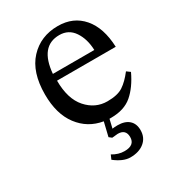

<svg xmlns="http://www.w3.org/2000/svg" viewBox="-171 -582 810 895"><g transform="rotate(-30 234.0 -135.0)"><path d="M449 -143 468 -129Q437 -63 394.5 -26.5Q352 10 281 10H272L261 57Q273 55 289 55Q328 55 349.5 74Q371 93 371 128Q371 168 342.5 191.5Q314 215 267 215Q229 215 184 180L194 157Q225 176 258 176Q313 176 313 132Q313 90 270 90Q239 93 239 93L225 82L243 7Q164 -6 116 -69.5Q68 -133 68 -238Q68 -358 127 -421.5Q186 -485 279 -485Q362 -485 411.5 -427.5Q461 -370 465 -266H149Q149 -168 194.5 -116.5Q240 -65 305 -65Q360 -65 389.5 -84.5Q419 -104 449 -143ZM148 -303H371Q369 -363 341.5 -404Q314 -445 264 -445Q160 -445 148 -303Z"/></g></svg>

Font: myMathFont
Style: Regular
Weight: 400
Designer: Ross Mills, John Hudson & Paul Hanslow, Tiro Typeworks Ltd; with prior portions MicroPress Inc., and Coen Hoffman. Math 
Foundry: Tiro Typeworks Ltd
Version: Version 2.13 b171